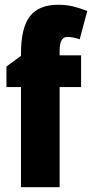

<svg xmlns="http://www.w3.org/2000/svg" viewBox="-20 -785 386 805"><path d="M320 -420H230V0H68V-420H7V-506L68 -551V-560Q68 -670 106 -717.5Q144 -765 223 -765Q256 -765 282.5 -759Q309 -753 346 -739L314 -620Q301 -625 288 -627.5Q275 -630 262 -630Q230 -630 230 -573V-553H320Z"/></svg>

Font: Noto Sans Thai Looped ExtraCondensed Black
Style: Regular
Weight: 900
Width: 2
Designer: Sasikarn Vongin, Ben Mitchell
Foundry: The Fontpad Ltd
Version: Version 1.001; ttfautohint (v1.8.4.7-5d5b)